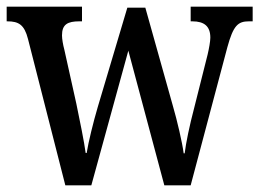

<svg xmlns="http://www.w3.org/2000/svg" viewBox="-20 -556 778 576"><path d="M64 -439 176 0H254L365 -404L473 0H552L662 -414C680 -480 694 -492 727 -492H738V-536H552V-492H557C593 -492 611 -477 611 -443C611 -432 607 -410 603 -393L563 -234C548 -177 538 -128 534 -96H531C527 -128 511 -196 499 -237L416 -533H362L273 -234C260 -190 245 -129 240 -97H237C233 -128 219 -197 209 -245L173 -407C169 -422 166 -439 166 -450C166 -483 183 -492 218 -492H226V-536H0V-492H2C36 -492 53 -482 64 -439Z"/></svg>

Font: Noto Serif Georgian Condensed Medium
Style: Regular
Weight: 500
Width: 3
Designer: Monotype Design Team, Akaki Razmadze
Foundry: Google LLC
Version: Version 2.003